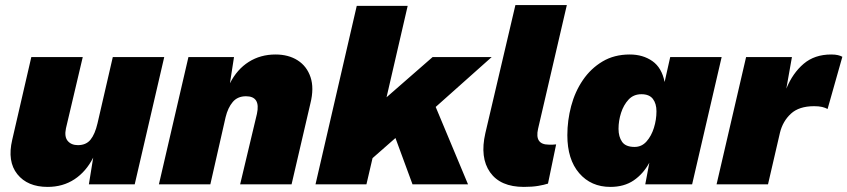

<svg xmlns="http://www.w3.org/2000/svg" viewBox="-20 -724 3328 754"><path d="M167 10Q88 10 48 -40Q8 -90 28 -175L103 -500H305L239 -220Q232 -187 246 -170.5Q260 -154 286 -154Q318 -154 335.5 -175.5Q353 -197 363 -240L423 -500H625L509 0H329L346 -105Q318 -50 272.5 -20Q227 10 167 10Z M604 0 720 -500H899L883 -397Q911 -452 957 -481Q1003 -510 1062 -510Q1113 -510 1149 -487Q1185 -464 1199.5 -421Q1214 -378 1199 -318L1125 0H923L989 -277Q1004 -346 946 -346Q913 -346 894 -323.5Q875 -301 866 -264L806 0Z M1581 -701 1498 -342 1679 -500H1911L1691 -304L1818 0H1600L1533 -182L1443 -103L1419 0H1219L1381 -701Z M2037 10Q1945 10 1904.5 -47.5Q1864 -105 1886 -201L2004 -704H2206L2093 -218Q2079 -156 2135 -156Q2145 -156 2151.5 -156Q2158 -156 2164 -157L2132 -3Q2117 2 2093.5 6Q2070 10 2037 10Z M2377 10Q2301 10 2254.5 -44Q2208 -98 2208 -193Q2208 -251 2223 -307.5Q2238 -364 2269 -409.5Q2300 -455 2346 -482.5Q2392 -510 2453 -510Q2505 -510 2542 -484Q2579 -458 2590 -402L2612 -500H2814L2698 0H2514L2530 -85Q2506 -41 2468.5 -15.5Q2431 10 2377 10ZM2472 -147Q2500 -147 2519 -168.5Q2538 -190 2548 -222Q2558 -254 2558 -287Q2558 -317 2544 -335.5Q2530 -354 2499 -354Q2468 -354 2448.5 -333Q2429 -312 2419 -281Q2409 -250 2409 -218Q2409 -187 2423 -167Q2437 -147 2472 -147Z M2794 0 2910 -500H3090L3068 -376Q3093 -437 3136 -473.5Q3179 -510 3244 -510Q3260 -510 3270.5 -507.5Q3281 -505 3288 -501L3230 -296Q3221 -301 3208.5 -304Q3196 -307 3177 -307Q3118 -307 3086 -277.5Q3054 -248 3043 -203L2996 0Z"/></svg>

Font: Prodigy Sans ExtraBold
Style: Italic
Weight: 800
Italic angle: -13°
Designer: Wei Huang
Foundry: Wei Huang
Version: Version 1.003; ttfautohint (v1.8.3)